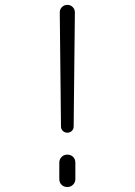

<svg xmlns="http://www.w3.org/2000/svg" viewBox="-20 -750 540 770"><path d="M217.8 -32.2V-97.7Q217.8 -111.3 227.1 -120.6Q236.3 -129.9 250 -129.9Q263.7 -129.9 272.9 -121.1Q282.2 -112.3 282.2 -97.7V-32.2Q282.2 -18.6 272.9 -9.3Q263.7 0 250 0Q236.3 0 227.1 -8.8Q217.8 -17.6 217.8 -32.2ZM224.6 -242.2 219.7 -700.2Q219.7 -712.9 228.5 -721.7Q237.3 -730.5 250 -730.5Q262.7 -730.5 271.5 -721.7Q280.3 -712.9 280.3 -700.2L275.4 -242.2Q275.4 -232.4 268.1 -225.1Q260.7 -217.8 250 -217.8Q239.3 -217.8 231.9 -225.1Q224.6 -232.4 224.6 -242.2Z"/></svg>

Font: Rounded-L Mgen+ 1m light
Style: Regular
Weight: 200
Designer: [Source Han Sans]
Ryoko NISHIZUKA  (kana & ideographs); Paul D. Hunt (Latin, Greek & Cyrillic); Wenlong ZHANG  (bopomofo
Version: Version 1.059.20150602